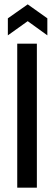

<svg xmlns="http://www.w3.org/2000/svg" viewBox="-20 -860 249 880"><path d="M59 0V-660H149V0ZM16 -698V-776L107 -840L197 -776V-698L107 -763Z"/></svg>

Font: Bricolage Grotesque 36pt Condensed
Style: Regular
Weight: 400
Width: 3
Designer: Mathieu Triay
Foundry: Atelier Triay
Version: Version 1.001;gftools[0.9.33.dev8+g029e19f]